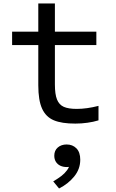

<svg xmlns="http://www.w3.org/2000/svg" viewBox="-20 -694 660 1094"><path d="M529 -513.7V-437.2H49V-513.7H225.2H239.7ZM198.2 -208.2V-674.3H292.8V-212.7Q292.8 -157 304.8 -127.1Q316.8 -97.2 343.3 -85.3Q369.8 -73.5 417.3 -73.5Q474.3 -73.5 541.2 -90.7V-8.2Q512.3 0.7 478.2 5.4Q444.2 10.2 409.5 10.2Q332 10.5 286.7 -8.6Q241.3 -27.7 219.8 -75Q198.2 -122.3 198.2 -208.2ZM289.3 193.3Q289.3 163.7 309.2 146.4Q329.2 129.2 359.7 129.2Q393.7 129.2 415.5 151.3Q437.3 173.5 437.3 216Q437.3 269.2 402.9 311.5Q368.5 353.8 316.5 380L283.3 339.5Q311.5 322.8 330.2 308.4Q348.8 294 362.2 275.8Q375.7 257.5 379.7 234.7L396.7 249.7Q381 257.8 360.7 257.8Q339.7 257.8 323.5 250.1Q307.3 242.3 298.3 227.7Q289.3 213 289.3 193.3Z"/></svg>

Font: Monaspace Neon Var ExtraLight
Style: Regular
Weight: 200
Designer: Riley Cran and the Lettermatic Team
Version: Version 1.200 (Monaspace Neon Var)